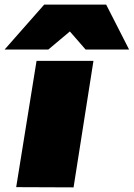

<svg xmlns="http://www.w3.org/2000/svg" viewBox="-46 -810 578 830"><path d="M272 0 24 -1 112 -547H358ZM-26 -596 145 -790H413L512 -596H324L256 -674L163 -596Z"/></svg>

Font: Georama ExtraExtended ExtraBold
Style: Italic
Weight: 800
Width: 8
Italic angle: -9°
Designer: Jean-Baptiste Levee
Foundry: Production Type
Version: Version 1.000